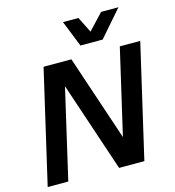

<svg xmlns="http://www.w3.org/2000/svg" viewBox="-132 -1043 1049 1153"><g transform="rotate(-15 392.5 -466.5)"><path d="M431 -770 366 -933H462L511 -835L603 -933H711L569 -770ZM21 0 184 -704H357L535 -173L658 -704H785L622 0H465L278 -558L149 0Z"/></g></svg>

Font: Prodigy Sans SemiBold
Style: Italic
Weight: 600
Italic angle: -13°
Designer: Wei Huang
Foundry: Wei Huang
Version: Version 1.003; ttfautohint (v1.8.3)